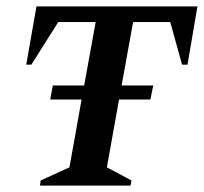

<svg xmlns="http://www.w3.org/2000/svg" viewBox="-20 -580 637 600"><path d="M105 0 107 -16 197 -57 235 -269H137L145 -313H243L279 -511H162L78 -378H62L94 -560H597L566 -378H549L512 -511H396L360 -313H459L450 -269H352L314 -57L391 -16L388 0Z"/></svg>

Font: Spectral SC SemiBold
Style: Italic
Weight: 600
Italic angle: -10°
Designer: Jean-Baptiste Levee
Foundry: Production Type
Version: Version 2.001